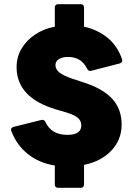

<svg xmlns="http://www.w3.org/2000/svg" viewBox="-20 -823 654 914"><path d="M257 71Q241 71 241 55V-35Q167 -47 113.5 -89Q60 -131 34 -199Q28 -214 45 -219L177 -252Q191 -255 197 -241Q225 -181 301 -181Q367 -181 367 -226Q367 -248 350.5 -262Q334 -276 295 -288L247 -302Q59 -358 59 -503Q59 -552 82.5 -591.5Q106 -631 147 -658.5Q188 -686 241 -696V-787Q241 -803 257 -803H364Q380 -803 380 -787V-696Q444 -682 491.5 -643.5Q539 -605 561 -541Q566 -526 550 -521L414 -486Q401 -482 394 -497Q378 -528 355 -540Q332 -552 303 -552Q277 -552 260.5 -541.5Q244 -531 244 -513Q244 -494 261.5 -479Q279 -464 325 -448L374 -432Q469 -402 514 -353Q559 -304 559 -230Q559 -158 510.5 -106.5Q462 -55 380 -38V55Q380 71 364 71Z"/></svg>

Font: LINE Seed Sans ExtraBold
Style: Regular
Weight: 800
Designer: LINE VX Design & Dalton Maag Ltd & Sandoll Inc
Foundry: Dalton Maag Ltd
Version: Version 1.003